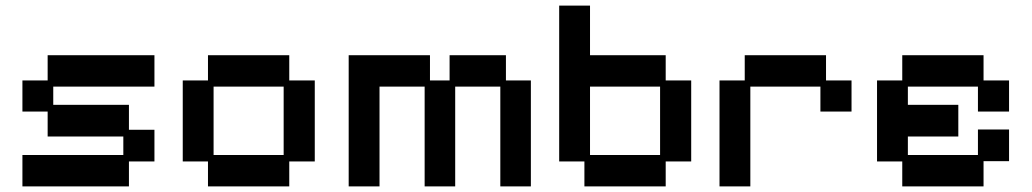

<svg xmlns="http://www.w3.org/2000/svg" viewBox="-20 -653 3681 685"><path d="M60 12V-100H420V-166H150V-255H60V-366H150V-456H531V-344H170V-279H440V-190H531V-77H440V12Z M722 12V-77H632V-366H722V-456H1012V-366H1103V-77H1012V12ZM742 -100H992V-344H742Z M1224 12V-456H1514V-366H1584V-456H1785V-366H1874V12H1765V-344H1604V12H1495V-344H1334V12Z M2065 12V-77H1975V-633H2085V-456H2355V-366H2446V-77H2355V12ZM2085 -100H2335V-344H2085Z M2547 12V-366H2637V-456H2927V-366H3018V-255H2907V-344H2657V12Z M3199 12V-77H3109V-366H3199V-456H3489V-366H3580V-255H3469V-344H3219V-279H3399V-166H3219V-100H3469V-191H3580V-78H3489V12Z"/></svg>

Font: Pixelify Sans Medium
Style: Regular
Weight: 500
Designer: Stefie Justprince
Foundry: Typecalism Foundryline
Version: Version 1.000;February 13, 2025;FontCreator 15.0.0.3015 64-b